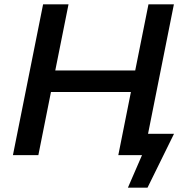

<svg xmlns="http://www.w3.org/2000/svg" viewBox="-20 -720 890 891"><path d="M236.5 -393H607.5L669 -700H787L667 -99H787.5L664.5 151H573.5L639 0H529L587.5 -293H216.5L158 0H40L180 -700H298Z"/></svg>

Font: Argentum Sans
Style: Italic
Weight: 400
Italic angle: -11.3099°
Designer: Julieta Ulanovsky, Owen Earl, Rasmus Andersson, Cristiano Sobral
Foundry: The Argentum Sans Project Authors
Version: Version 3.131; ttfautohint (v1.8.4.7-5d5b-dirty)